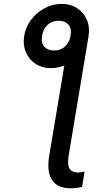

<svg xmlns="http://www.w3.org/2000/svg" viewBox="-20 -781 580 1005"><path d="M335.4 -549.3 443.8 -592.8 339.4 33.2Q331.5 81.5 344.2 101.8Q356.9 122.1 389.6 122.1Q396.5 122.1 405.8 120.6Q415 119.1 422.9 117.2L409.7 196.8Q397.5 200.7 380.6 202.6Q363.8 204.6 350.1 204.6Q280.8 204.6 252.2 161.1Q223.6 117.7 237.8 33.2ZM106.4 -591.8Q113.8 -638.7 142.3 -677Q170.9 -715.3 213.4 -738Q255.9 -760.7 302.7 -760.7Q349.6 -760.7 384 -738Q418.5 -715.3 434.8 -677Q451.2 -638.7 443.4 -591.8Q436 -546.9 406.7 -508.8Q377.4 -470.7 335.2 -447.5Q293 -424.3 246.6 -424.3Q200.7 -424.3 166.3 -446.8Q131.8 -469.2 115.5 -507.6Q99.1 -545.9 106.4 -591.8ZM262.7 -516.6Q283.7 -516.6 301.5 -525.1Q319.3 -533.7 332 -550.8Q344.7 -567.9 349.1 -593.8Q356 -632.8 337.6 -652.6Q319.3 -672.4 288.1 -672.4Q267.1 -672.4 248.5 -663.8Q230 -655.3 217.3 -637.7Q204.6 -620.1 200.2 -593.3Q193.8 -553.7 213.1 -535.2Q232.4 -516.6 262.7 -516.6Z"/></svg>

Font: Inter 17pt
Style: Italic
Weight: 400
Italic angle: -9.3988°
Version: Version 4.001;git-66647c0bb